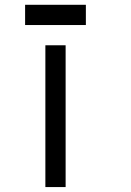

<svg xmlns="http://www.w3.org/2000/svg" viewBox="-20 -853 540 790"><path d="M333.3 -833.3V-750H83.3V-833.3ZM166.7 -83.3V-666.7H250V-83.3Z"/></svg>

Font: GalmuriMono11 Regular
Style: Regular
Weight: 400
Designer: Lee Minseo (quiple)
Version: Version 2.399;hotconv 1.1.1;makeotfexe 2.6.0 DEVELOPMENT